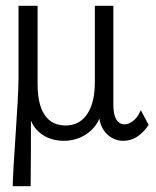

<svg xmlns="http://www.w3.org/2000/svg" viewBox="-20 -477 540 664"><path d="M24 167H86C87 91 87 16 87 -60C106 -13 152 10 201 10C250 10 301 -15 324 -67C329 -24 363 10 406 10C440 10 469 -8 494 -45L467 -96L461 -84C453 -67 431 -47 412 -47C385 -47 372 -70 372 -116V-457H308V-192C308 -101 273 -43 207 -43C156 -43 110 -75 110 -186V-457H44V-202C44 -130 24 110 24 167Z"/></svg>

Font: Inconsolata Thin
Style: Regular
Weight: 100
Monospace: yes
Designer: Raph Levien, Cyreal, Brenton Simpson
Foundry: Raph Levien, Cyreal, Google
Version: Version 3.100